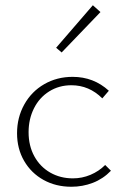

<svg xmlns="http://www.w3.org/2000/svg" viewBox="-20 -708 471 732"><path d="M194 -526 334 -688 363 -662 215 -508ZM45 -200Q45 -260 72.5 -309.5Q100 -359 148.5 -387Q197 -415 257 -415Q337 -415 395 -362L370 -333Q320 -383 252 -383Q205 -383 167.5 -359.5Q130 -336 109.5 -295Q89 -254 89 -204Q89 -152 111 -112Q133 -72 171.5 -50Q210 -28 258 -28Q293 -28 325 -41.5Q357 -55 381 -79L403 -57Q373 -26 334 -11Q295 4 252 4Q193 4 146 -22Q99 -48 72 -94.5Q45 -141 45 -200Z"/></svg>

Font: Ysabeau Infant Light
Style: Regular
Weight: 300
Designer: Christian Thalmann (Catharsis Fonts)
Version: Version 0.003